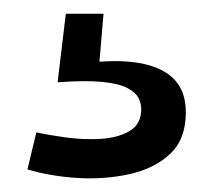

<svg xmlns="http://www.w3.org/2000/svg" viewBox="-20 -24 311 280"><path d="M20 223 33 169Q51 173 76.5 176.5Q102 180 127 178.5Q152 177 169 167Q186 157 186 135Q186 127 182 119Q178 111 166 104.5Q154 98 129.5 95.5Q105 93 64 96L76 -4H131L125 66Q167 63 195 70.5Q223 78 237 95Q251 112 251 140Q251 179 228 200.5Q205 222 168.5 230Q132 238 92.5 235.5Q53 233 20 223Z"/></svg>

Font: Bricolage Grotesque 24pt
Style: Regular
Weight: 400
Designer: Mathieu Triay
Foundry: Atelier Triay
Version: Version 1.001;gftools[0.9.33.dev8+g029e19f]